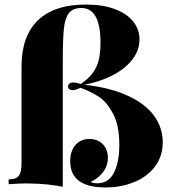

<svg xmlns="http://www.w3.org/2000/svg" viewBox="-20 -802 745 836"><path d="M587.4 -630.9Q587.4 -583 556.2 -542.7Q524.9 -502.4 470.7 -474.4Q416.5 -446.3 347.7 -433.1Q460.4 -420.4 536.9 -385Q613.3 -349.6 650.9 -297.9Q688.5 -246.1 688.5 -183.1Q688.5 -120.6 654.1 -75.9Q619.6 -31.2 562.7 -8.5Q505.9 14.2 439.5 14.2Q285.6 14.2 285.6 -100.1Q285.6 -143.6 308.1 -170.2Q330.6 -196.8 369.6 -196.8Q405.8 -196.8 427.7 -174.1Q449.7 -151.4 449.7 -115.2Q449.7 -78.6 427.5 -51Q405.3 -23.4 374.5 -9.8Q386.2 -3.9 403.3 -3.9Q453.1 -3.9 476.3 -50.3Q499.5 -96.7 499.5 -170.9Q499.5 -255.9 472.4 -306.9Q445.3 -357.9 410.9 -380.4Q376.5 -402.8 330.6 -419.9Q308.1 -409.2 296.4 -409.2Q288.1 -409.2 282.2 -413.3Q276.4 -417.5 276.4 -424.8Q276.4 -433.1 282.2 -438Q288.1 -442.9 298.3 -442.9Q314.5 -442.9 330.6 -436Q364.3 -458 383.1 -483.2Q401.9 -508.3 409.7 -540Q417.5 -571.8 417.5 -616.2Q417.5 -767.1 334.5 -767.1Q296.9 -767.1 279.8 -744.6Q262.7 -722.2 258.1 -676Q253.4 -629.9 253.4 -533.2V11.2Q190.4 -1.5 114.7 -2.9Q106.9 -3.4 93.3 -3.4Q68.4 -3.4 17.6 0V-21Q38.6 -21 50.8 -27.3Q63 -33.7 68.4 -49.3Q73.7 -64.9 73.7 -92.8V-512.2Q73.7 -644.5 145 -713.4Q216.3 -782.2 354.5 -782.2Q427.7 -782.2 480.5 -762.2Q533.2 -742.2 560.3 -707.8Q587.4 -673.3 587.4 -630.9Z"/></svg>

Font: TypoPRO Playfair Display
Style: Regular
Weight: 900
Designer: Claus Eggers Sørensen
Foundry: Claus Eggers Sørensen
Version: Version 1.004;PS 001.004;hotconv 1.0.70;makeotf.lib2.5.58329